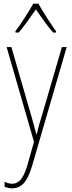

<svg xmlns="http://www.w3.org/2000/svg" viewBox="-20 -834 390 1045"><path d="M189 -814H161C137 -771 90 -698 64 -664V-657H82C112 -691 149 -746 175 -783C202 -744 238 -692 269 -657H285V-664C266 -689 214 -769 189 -814ZM16 -578 165 -62 129 65C106 144 79 166 46 166C32 166 18 162 5 155V183C19 188 31 191 46 191C95 191 128 159 154 71L343 -578H317L207 -201C196 -167 188 -140 180 -103H178C173 -122 169 -137 151 -201L42 -578Z"/></svg>

Font: Noto Sans Tamil UI Condensed Thin
Style: Regular
Weight: 100
Width: 3
Designer: Jelle Bosma - Monotype Design Team
Foundry: Monotype Imaging Inc.
Version: Version 2.004